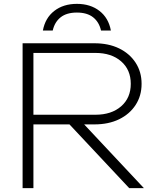

<svg xmlns="http://www.w3.org/2000/svg" viewBox="-20 -974 805 994"><path d="M136 -380H474Q557 -380 607 -423.5Q657 -467 657 -540Q657 -613 607 -656.5Q557 -700 474 -700H128L153 -725V0H97V-750H469Q542 -750 596.5 -723.5Q651 -697 682 -649.5Q713 -602 713 -540Q713 -478 682 -430.5Q651 -383 596.5 -356.5Q542 -330 469 -330H136ZM320 -351H396L725 0H649ZM554 -816H503Q493 -860 462 -884.5Q431 -909 378 -909Q325 -909 294 -884.5Q263 -860 253 -816H202Q214 -881 261 -917.5Q308 -954 378 -954Q448 -954 495 -917.5Q542 -881 554 -816Z"/></svg>

Font: Unbounded ExtraLight
Style: Regular
Weight: 250
Designer: Luke Prowse, Jean-Baptiste Morizot, Fátima Lázaro, Florian Runge
Foundry: NaN
Version: Version 1.701;gftools[0.9.28.dev5+ged2979d]